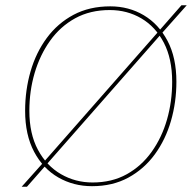

<svg xmlns="http://www.w3.org/2000/svg" viewBox="-20 -694 726 726"><path d="M155 -71 146 -82 581 -577 590 -566ZM62 12 146 -82 155 -71 82 12ZM590 -566 581 -577 666 -674H686ZM328 10Q258 10 200.5 -23Q143 -56 109 -120Q75 -184 75 -275Q75 -353 95.5 -424Q116 -495 157 -550.5Q198 -606 258 -638Q318 -670 397 -670Q467 -670 523.5 -636.5Q580 -603 613.5 -539.5Q647 -476 647 -385Q647 -308 626.5 -237Q606 -166 565.5 -110.5Q525 -55 465.5 -22.5Q406 10 328 10ZM330 -4Q403 -4 459 -35Q515 -66 553.5 -120Q592 -174 611.5 -242Q631 -310 631 -385Q631 -472 599.5 -532.5Q568 -593 514.5 -624.5Q461 -656 395 -656Q321 -656 264.5 -625Q208 -594 169.5 -540Q131 -486 111 -418Q91 -350 91 -275Q91 -188 123.5 -127.5Q156 -67 210.5 -35.5Q265 -4 330 -4Z"/></svg>

Font: Kantumruy Pro Thin
Style: Italic
Weight: 250
Italic angle: -13°
Version: Version 1.002